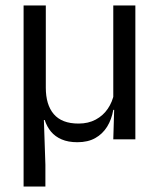

<svg xmlns="http://www.w3.org/2000/svg" viewBox="-20 -508 580 700"><path d="M473.5 -488V0H393L396.5 -117L393 -122V-488ZM147 -188Q147 -157.5 154.2 -133.2Q161.5 -109 176 -92Q190.5 -75 213 -66.2Q235.5 -57.5 266.5 -57.5Q302 -57.5 329 -72Q356 -86.5 373 -111.5Q390 -136.5 396 -167.5L410.5 -107.5H393Q387 -72.5 370.5 -46Q354 -19.5 327.2 -4.5Q300.5 10.5 262 10.5Q228.5 10.5 204.8 0.2Q181 -10 166 -28Q151 -46 143 -70.5H140L145.5 92.5V172H66V-488H147Z"/></svg>

Font: Anek Gurmukhi Medium
Style: Regular
Weight: 400
Version: Version 1.003